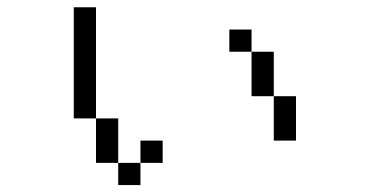

<svg xmlns="http://www.w3.org/2000/svg" viewBox="-20 -458 1040 540"><path d="M437.5 0V-62.5H375V0H312.5V62.5H375V0ZM312.5 0Q312.5 0 312.5 -125H250Q250 -125 250 0ZM250 -125V-437.5H187.5V-125ZM750 -187.5Q750 -187.5 750 -62.5H812.5Q812.5 -62.5 812.5 -187.5ZM750 -187.5Q750 -187.5 750 -312.5H687.5Q687.5 -312.5 687.5 -187.5ZM687.5 -312.5V-375H625V-312.5Z"/></svg>

Font: CalcUnifontExMono
Style: Regular
Weight: 500
Version: Version 15.0.06